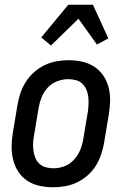

<svg xmlns="http://www.w3.org/2000/svg" viewBox="-20 -782 540 810"><path d="M204 8Q175 8 147 2Q119 -4 96 -19Q73 -34 58 -56.5Q43 -79 36 -106Q29 -133 29 -162Q29 -191 34 -221L54 -341Q58 -365 66.5 -390Q75 -415 89.5 -437.5Q104 -460 124.5 -478Q145 -496 169 -507.5Q193 -519 218.5 -523.5Q244 -528 269 -528Q298 -528 326 -522Q354 -516 377 -501Q400 -486 415.5 -463.5Q431 -441 438 -414Q445 -387 444.5 -358Q444 -329 439 -299L419 -179Q415 -155 406.5 -130Q398 -105 384 -82.5Q370 -60 349.5 -42Q329 -24 305 -12.5Q281 -1 255 3.5Q229 8 204 8ZM206 -72Q229 -72 251.5 -80.5Q274 -89 291 -107Q308 -125 317.5 -147.5Q327 -170 331 -193L351 -313Q353 -329 353.5 -345Q354 -361 352 -376.5Q350 -392 343.5 -406Q337 -420 326 -430Q315 -440 299.5 -444Q284 -448 268 -448Q245 -448 222 -439.5Q199 -431 182 -413Q165 -395 156 -372.5Q147 -350 143 -327L123 -207Q120 -191 119.5 -175Q119 -159 121.5 -143.5Q124 -128 130 -114Q136 -100 147.5 -90Q159 -80 174.5 -76Q190 -72 206 -72ZM195 -590 154 -624 268 -762H372L437 -620L389 -594L311 -703Z"/></svg>

Font: Iosevka SS18 Medium
Style: Italic
Weight: 500
Italic angle: -9°
Monospace: yes
Designer: Belleve Invis
Foundry: Belleve Invis
Version: Version 25.1.1; ttfautohint (v1.8.4)